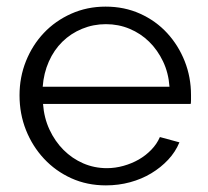

<svg xmlns="http://www.w3.org/2000/svg" viewBox="-20 -550 627 580"><path d="M300 10Q243 10 195.5 -11.5Q148 -33 113 -70.5Q78 -108 58.5 -157Q39 -206 39 -262Q39 -317 58.5 -365.5Q78 -414 112.5 -450.5Q147 -487 195 -508.5Q243 -530 299 -530Q356 -530 403.5 -508.5Q451 -487 485 -450Q519 -413 538 -365Q557 -317 557 -263Q557 -255 557 -247Q557 -239 556 -236H110Q113 -194 129.5 -158.5Q146 -123 172 -97Q198 -71 231.5 -56.5Q265 -42 303 -42Q328 -42 353 -49Q378 -56 399 -68Q420 -80 437 -97.5Q454 -115 463 -136L522 -120Q510 -91 488 -67.5Q466 -44 437 -26.5Q408 -9 373 0.5Q338 10 300 10ZM492 -288Q489 -330 472.5 -364.5Q456 -399 430.5 -424Q405 -449 371.5 -463Q338 -477 300 -477Q262 -477 228 -463Q194 -449 168.5 -424Q143 -399 127.5 -364Q112 -329 109 -288Z"/></svg>

Font: PTCRaleway
Style: Regular
Weight: 400
Designer: Matt McInerney, Pablo Impallari, Rodrigo Fuenzalida
Foundry: Matt McInerney, Pablo Impallari, Rodrigo Fuenzalida
Version: Version 3.000g; ttfautohint (v1.5) -l 8 -r 28 -G 28 -x 14 -D